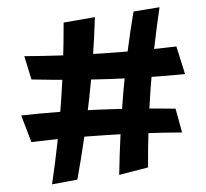

<svg xmlns="http://www.w3.org/2000/svg" viewBox="-53 -815 927 862"><g transform="rotate(-5 410.5 -384.0)"><path d="M147 -9Q190 -189 218.5 -368.5Q247 -548 262 -728L404 -740Q383 -560 347 -380Q311 -200 262 -20ZM749 -190Q581 -204 408.5 -208Q236 -212 71 -206L36 -329Q205 -333 380.5 -325Q556 -317 729 -299ZM785 -450Q618 -448 443 -457.5Q268 -467 96 -486L73 -593Q244 -579 417 -575Q590 -571 757 -577ZM451 -25Q470 -207 501 -388Q532 -569 579 -750L697 -759Q612 -404 583 -47Z"/></g></svg>

Font: Marhey Light Medium
Style: Regular
Weight: 500
Version: Version 1.000